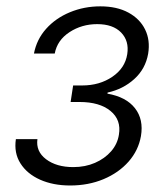

<svg xmlns="http://www.w3.org/2000/svg" viewBox="-20 -569 523 596"><path d="M197.8 6.8Q145 6.8 104.5 -11.2Q64 -29.3 43.5 -61.8Q22.9 -94.2 29.3 -137.2H96.2Q90.8 -99.1 123 -74.7Q155.3 -50.3 207.5 -50.3Q244.6 -50.3 274.9 -63.5Q305.2 -76.7 325 -99.4Q344.7 -122.1 349.1 -150.9Q356.9 -196.8 323 -224.6Q289.1 -252.4 227.1 -252.4H199.2L207 -303.7H234.9Q289.1 -303.7 328.6 -330.6Q368.2 -357.4 375 -400.9Q381.3 -441.9 356 -468Q330.6 -494.1 281.7 -494.1Q233.9 -494.1 195.8 -469.2Q157.7 -444.3 149.9 -402.8H85.4Q93.8 -446.8 123.3 -479.7Q152.8 -512.7 197 -531Q241.2 -549.3 291.5 -549.3Q342.8 -549.3 378.4 -530Q414.1 -510.7 430.4 -477.5Q446.8 -444.3 439.9 -402.3Q431.6 -355 396.7 -323.5Q361.8 -292 314 -281.7L313.5 -278.3Q371.6 -268.1 398.9 -233.2Q426.3 -198.2 417.5 -146.5Q409.7 -102.1 379.2 -67.4Q348.6 -32.7 301.5 -12.9Q254.4 6.8 197.8 6.8Z"/></svg>

Font: Inter 16pt Light
Style: Italic
Weight: 300
Italic angle: -9.3988°
Version: Version 4.001;git-66647c0bb